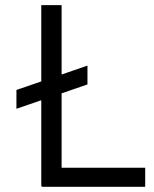

<svg xmlns="http://www.w3.org/2000/svg" viewBox="-20 -723 600 747"><path d="M43.9 -299.8 140.6 -333V0H142.1V3.9H544.9V-70.3H219.7V-359.9L320.3 -394.5V-467.8L219.7 -433.1V-703.1H140.6V-406.2L43.9 -373Z"/></svg>

Font: Faust Sans
Style: Regular
Weight: 400
Designer: Andreas Faust
Version: Version 1.003;Glyphs 3.1.2 (3151)